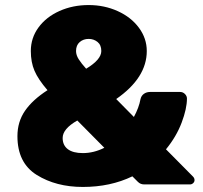

<svg xmlns="http://www.w3.org/2000/svg" viewBox="-20 -730 805 760"><path d="M693 -366Q704 -366 712 -358Q720 -350 720 -340Q720 -300 699 -244.5Q678 -189 637 -139L744 -31Q750 -25 750 -17Q750 -10 744.5 -5Q739 0 732 0H551Q536 0 526 -10L504 -32Q417 10 308 10Q202 10 125.5 -37.5Q49 -85 49 -191Q49 -248 79 -291.5Q109 -335 168 -373Q131 -416 116.5 -450Q102 -484 102 -528Q102 -580 132.5 -621.5Q163 -663 215.5 -686.5Q268 -710 331 -710Q393 -710 446 -686Q499 -662 530 -620Q561 -578 561 -528Q561 -422 440 -338L510 -267Q530 -304 536 -337Q539 -351 549.5 -358.5Q560 -366 574 -366ZM381 -528Q381 -552 366 -564Q351 -576 331 -576Q310 -576 295.5 -563.5Q281 -551 281 -528Q281 -512 291.5 -495.5Q302 -479 321 -458Q381 -494 381 -528ZM286 -253Q228 -220 228 -184Q228 -155 248.5 -139.5Q269 -124 308 -124Q351 -124 393 -145Z"/></svg>

Font: Rubik
Style: Regular
Weight: 700
Designer: Hubert & Fischer
Foundry: Hubert & Fischer
Version: Version 1.100